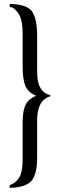

<svg xmlns="http://www.w3.org/2000/svg" viewBox="-20 -731 313 969"><path d="M94.2 72.8V-108.4Q94.2 -153.3 101.3 -180.2Q108.4 -207 122.3 -221.7Q136.2 -236.3 162.1 -247.6Q121.1 -265.1 107.7 -298.3Q94.2 -331.5 94.2 -398.9V-563.5Q94.2 -625.5 77.1 -656.2Q68.4 -671.9 57.9 -681.4Q47.4 -690.9 42.2 -692.9Q37.1 -694.8 29.3 -696.8V-711.4Q115.2 -709 140.6 -674.8Q167.5 -638.2 167.5 -548.3V-373.5Q167.5 -339.8 172.6 -316.4Q177.7 -293 193.1 -274.7Q208.5 -256.3 234.4 -250.5V-245.1Q167.5 -226.1 167.5 -124.5V64.9Q167.5 146.5 139.6 180.7Q111.3 214.8 29.3 217.3V202.6Q59.6 194.3 78.6 161.6Q94.2 134.8 94.2 72.8Z"/></svg>

Font: Libertinage
Style: f
Weight: 400
Designer: OSP
Foundry: OSP
Version: Version 1.0; 2008; OFL relea